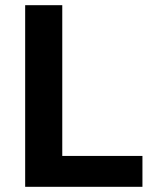

<svg xmlns="http://www.w3.org/2000/svg" viewBox="-20 -720 580 740"><path d="M77 -700H220V-119H529V0H77Z"/></svg>

Font: Golos UI
Style: Bold
Weight: 700
Designer: A.Korolkova, Vitaly Kuzmin
Foundry: ParaType Ltd
Version: Version 2.000